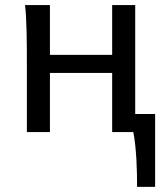

<svg xmlns="http://www.w3.org/2000/svg" viewBox="-20 -518 653 753"><path d="M510.3 -498V-70.8H588.4V214.8H517.6Q517.6 191.4 517.1 163.6Q516.6 135.7 514.9 106.9Q513.2 78.1 510.3 50.5Q507.3 22.9 502.9 0H419.9V-231.9H175.8V0H85.4V-258.8Q85.4 -294.4 85.2 -329.1Q85 -363.8 84.2 -394.8Q83.5 -425.8 82 -452.4Q80.6 -479 78.1 -498H175.8V-302.7H419.9V-498Z"/></svg>

Font: Andika CyrE
Style: Regular
Weight: 400
Designer: Victor Gaultney, Annie Olsen, Julie Remington, Don Collingsworth, Eric Hays, Becca Hirsbrunner
Foundry: SIL International
Version: Version 5.000